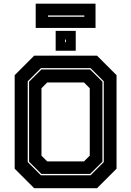

<svg xmlns="http://www.w3.org/2000/svg" viewBox="-20 -994 693 1014"><path d="M160.5 0 57.5 -103V-597L160.5 -700H492.5L595.5 -597V-103L492.5 0ZM229.5 -141.5H423.5L454 -172V-528L423.5 -558.5H229.5L199 -528V-172ZM196 -68.5H458.5L528 -138V-564.5L458.5 -634H196L126.5 -564.5V-138ZM198.5 -75.5 133.5 -140V-562.5L198.5 -627H456L521 -562.5V-140L456 -75.5ZM274 -726V-831H380V-726ZM324 -771H328.5V-785H324ZM168.5 -846.5V-974.5H484.5V-846.5ZM233.5 -905.5H425.5V-912.5H233.5Z"/></svg>

Font: Tourney ExtraBold
Style: Regular
Weight: 800
Designer: Tyler Finck
Foundry: Etcetera Type Co
Version: Version 1.015